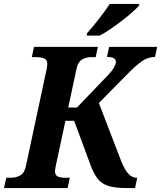

<svg xmlns="http://www.w3.org/2000/svg" viewBox="-55 -951 815 971"><path d="M-35 0 -23 -52H0Q27 -52 48 -64.5Q69 -77 76 -111L181 -602Q182 -609 183 -616.5Q184 -624 184 -629Q184 -648 169 -655Q154 -662 125 -662H106L117 -714H440L429 -662H406Q379 -662 359 -649.5Q339 -637 332 -603L290 -407H334L473 -552Q509 -588 520 -607Q531 -626 531 -639Q531 -663 486 -663L497 -714H740L729 -663Q694 -663 663 -641.5Q632 -620 588 -575L445 -430L558 -136Q576 -91 595 -71.5Q614 -52 635 -52H639L628 0H587Q526 0 492 -11Q458 -22 438.5 -47.5Q419 -73 403 -116L320 -340H276L227 -112Q226 -104 224.5 -97Q223 -90 223 -85Q223 -66 236.5 -59Q250 -52 276 -52H298L287 0ZM383 -771 386 -784Q412 -813 445 -855Q478 -897 500 -931H650L647 -921Q635 -908 612.5 -888Q590 -868 561.5 -846Q533 -824 503.5 -804Q474 -784 449 -771Z"/></svg>

Font: Noto Serif SemiCondensed
Style: Bold Italic
Weight: 700
Width: 4
Italic angle: -12°
Designer: Monotype Design Team
Foundry: Monotype Imaging Inc.
Version: Version 2.014